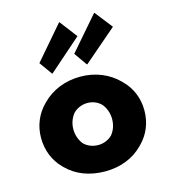

<svg xmlns="http://www.w3.org/2000/svg" viewBox="-127 -967 968 1091"><g transform="rotate(-15 357.0 -421.5)"><path d="M126 -71 133 -64C186 -10 263 22 358 22C449 22 526 -10 580 -65L588 -73C634 -120 661 -183 661 -256C661 -329 634 -391 588 -438L580 -446C525 -502 446 -535 358 -535C268 -535 189 -502 134 -446L127 -439C81 -392 53 -329 53 -256C53 -182 80 -118 126 -71ZM275 -346C296 -367 326 -380 358 -380C389 -380 417 -369 439 -347C458 -324 471 -293 471 -256C471 -221 460 -190 440 -166C420 -146 390 -133 358 -133C324 -133 295 -145 274 -166C256 -188 243 -219 243 -256C243 -292 256 -323 275 -346ZM403 -761 326 -862 323 -865 320 -862 154 -669 207 -595 210 -592 399 -758ZM400 -758H399ZM320 -861V-862ZM611 -761 532 -862 529 -865 526 -862 359 -669 411 -595 415 -592 608 -758ZM608 -758H607ZM526 -861V-862Z"/></g></svg>

Font: Hussar Woodtype
Style: Bd
Weight: 900
Foundry: Cannot Into Space Fonts
Version: Version 1.07